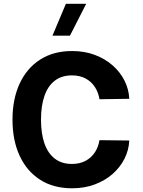

<svg xmlns="http://www.w3.org/2000/svg" viewBox="-20 -988 755 1013"><path d="M327.6 -967.8 256.8 -799.8H349.1L434.6 -967.8ZM196.3 -356.4Q196.3 -429.7 214.6 -482.2Q232.9 -534.7 269.3 -562.5Q305.7 -590.3 359.4 -590.3Q400.9 -590.3 431.4 -574Q461.9 -557.6 480.5 -529.1Q499 -500.5 504.9 -464.4L662.1 -466.8Q659.7 -517.1 637 -562.5Q614.3 -607.9 574.2 -643.1Q534.2 -678.2 480 -698.5Q425.8 -718.8 360.4 -718.8Q261.7 -718.8 191.4 -673.3Q121.1 -627.9 83.5 -546.6Q45.9 -465.3 45.9 -356.4Q45.9 -247.6 83.5 -166.3Q121.1 -85 191.4 -39.8Q261.7 5.4 360.4 5.4Q425.8 5.4 480 -14.9Q534.2 -35.2 574.2 -70.3Q614.3 -105.5 637 -150.9Q659.7 -196.3 662.1 -246.6L504.9 -248.5Q499 -212.4 480.5 -184.1Q461.9 -155.8 431.4 -139.4Q400.9 -123 359.4 -123Q305.7 -123 269.3 -150.9Q232.9 -178.7 214.6 -231Q196.3 -283.2 196.3 -356.4Z"/></svg>

Font: Estedad-FD-VF Thin
Style: Regular
Weight: 100
Designer: Amin Abedi
Version: Version 5.0